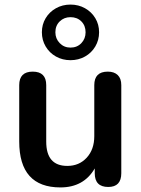

<svg xmlns="http://www.w3.org/2000/svg" viewBox="-20 -809 616 839"><path d="M288 -546Q253 -546 224.5 -562Q196 -578 179.5 -606Q163 -634 163 -668Q163 -702 179.5 -729.5Q196 -757 224.5 -773Q253 -789 288 -789Q323 -789 351.5 -773Q380 -757 396.5 -729.5Q413 -702 413 -668Q413 -634 396.5 -606Q380 -578 351.5 -562Q323 -546 288 -546ZM288 -601Q317 -601 335.5 -620.5Q354 -640 354 -668Q354 -697 335.5 -715.5Q317 -734 288 -734Q260 -734 241 -715.5Q222 -697 222 -668Q222 -640 241 -620.5Q260 -601 288 -601ZM244 10Q64 10 64 -191V-437Q64 -496 123 -496Q182 -496 182 -437V-190Q182 -84 274 -84Q326 -84 359 -120Q392 -156 392 -214V-437Q392 -496 451 -496Q479 -496 494.5 -481Q510 -466 510 -437V-52Q510 8 453 8Q394 8 394 -52V-73Q346 10 244 10Z"/></svg>

Font: Chiron GoRound TC M
Style: Regular
Weight: 500
Designer: Ryoko NISHIZUKA 西塚涼子 (kana, bopomofo & ideographs); Paul D. Hunt (Latin, Greek & Cyrillic); Sandoll Communications 산돌커뮤니
Foundry: Adobe
Version: Version 1.000;hotconv 1.1.1;makeotfexe 2.6.0